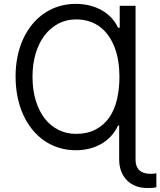

<svg xmlns="http://www.w3.org/2000/svg" viewBox="-20 -757 820 982"><path d="M673.3 58.2Q673.3 79.5 679.3 93.8Q685.4 108 696 116.5Q706.7 125 721.2 128.6Q735.8 132.1 752.8 132.1Q760.3 132.1 767.4 131.2Q774.5 130.3 779.8 129.3V200.3Q770.2 203.5 757.3 204Q744.3 204.5 731.5 204.5Q701.7 204.5 675.8 195Q649.9 185.4 630.7 166.7Q611.5 148.1 600.5 120.7Q589.5 93.4 589.5 58.2V-115.1H583.8Q570 -84.9 548.3 -61.3Q526.6 -37.6 498.8 -21.5Q470.9 -5.3 437.9 3Q404.8 11.4 367.9 11.4Q322.4 11.4 282 -1.1Q241.5 -13.5 207.2 -36.9Q172.9 -60.4 145.6 -93.9Q118.3 -127.5 99.1 -169.4Q79.9 -211.3 69.8 -261Q59.7 -310.7 59.7 -366.5Q59.7 -420.5 69.8 -468.9Q79.9 -517.4 98.9 -558.6Q117.9 -599.8 145.1 -632.8Q172.2 -665.8 206.5 -689.1Q240.8 -712.4 281.4 -724.8Q322.1 -737.2 367.9 -737.2Q405.2 -737.2 438.6 -728.9Q471.9 -720.5 499.8 -704.9Q527.7 -689.3 549.2 -666.5Q570.7 -643.8 583.8 -615.1H592.3V-727.3H673.3ZM367.9 -72.4Q427.9 -72.4 470.3 -95.2Q512.8 -117.9 539.6 -157.3Q566.4 -196.7 578.7 -250.2Q590.9 -303.6 590.9 -365.1Q590.9 -405.2 585 -442.5Q579.2 -479.8 567.1 -512.3Q555 -544.7 536.8 -571.6Q518.5 -598.4 494 -617.5Q469.5 -636.7 438.2 -647.2Q407 -657.7 369.3 -657.7Q318.9 -657.7 277.7 -635.7Q236.5 -613.6 207.2 -574.8Q177.9 -535.9 162.1 -482.2Q146.3 -428.6 146.3 -365.1Q146.3 -297.6 162.8 -243.3Q179.3 -188.9 208.6 -151.1Q237.9 -113.3 278.8 -92.9Q319.6 -72.4 367.9 -72.4Z"/></svg>

Font: Interop
Style: Regular
Weight: 400
Designer: Rasmus Andersson, Google, Jang Haemin
Foundry: jhaemin
Version: Version 1.008